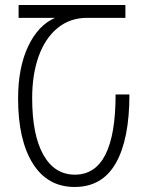

<svg xmlns="http://www.w3.org/2000/svg" viewBox="-20 -734 585 764"><path d="M52 -342Q52 -464 91.5 -548.5Q131 -633 199 -663H54V-714H479V-663H327Q258 -663 208.5 -622Q159 -581 133.5 -509Q108 -437 108 -344Q108 -197 152.5 -118Q197 -39 278 -39Q440 -39 440 -358H495Q495 -180 441 -85Q387 10 277 10Q169 10 110.5 -83.5Q52 -177 52 -342Z"/></svg>

Font: Noto Sans Georgian Light Cond
Style: Regular
Weight: 300
Width: 3
Designer: Monotype Design team
Foundry: Monotype Imaging Inc.
Version: Version 1.000